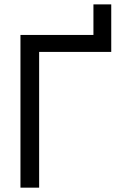

<svg xmlns="http://www.w3.org/2000/svg" viewBox="-20 -864 563 884"><path d="M160.2 0H74.2V-703.1H410.2V-843.8H492.2V-625H160.2Z"/></svg>

Font: 和音 by 宁静之雨，公众号njzyshare
Style: Regular
Weight: 400
Designer: Steve Matteson
Foundry: Ascender Corporation
Version: Version 6.00;June 8, 2018;FontCreator 11.0.0.2388 32-bit